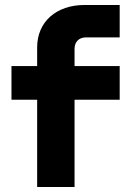

<svg xmlns="http://www.w3.org/2000/svg" viewBox="-20 -750 540 770"><path d="M279 0V-350H460V-485H279V-555C279 -582 297 -600 324 -600H460V-730H319C205 -730 129 -662 129 -560V-485H26V-350H129V0Z"/></svg>

Font: Tekne LDO ExtraBold
Style: Regular
Weight: 800
Monospace: yes
Designer: Alessio Laiso, Mario Rullo, Paolo Rosset
Foundry: Alessio Laiso
Version: Version 1.000;hotconv 1.0.109;makeotfexe 2.5.65596